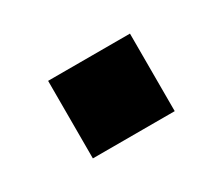

<svg xmlns="http://www.w3.org/2000/svg" viewBox="-49 -283 448 386"><g transform="rotate(-30 175.0 -90.0)"><path d="M80 0H270V-180H80Z"/></g></svg>

Font: Kumar One
Style: Regular
Weight: 400
Designer: Parimal Parmar
Foundry: Indian Type Foundry
Version: Version 1.001;PS 1.001;hotconv 1.0.88;makeotf.lib2.5.647800